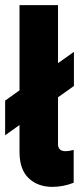

<svg xmlns="http://www.w3.org/2000/svg" viewBox="-25 -717 321 748"><path d="M51 -125V-230L-5 -190V-325L51 -365V-697H201V-471L263 -515V-382L201 -338V-155Q201 -128 231 -128Q244 -128 262 -133V-5Q221 11 179 11Q122 11 86.5 -23Q51 -57 51 -125Z"/></svg>

Font: Hanken Grotesk Black
Style: Regular
Weight: 900
Designer: Alfredo Marco Pradil
Foundry: Hanken Design Co.
Version: Version 3.014